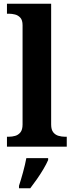

<svg xmlns="http://www.w3.org/2000/svg" viewBox="-20 -780 392 1021"><path d="M17 0V-53H29Q44 -53 60.5 -57.5Q77 -62 88.5 -76Q100 -90 100 -118V-646Q100 -673 88 -686Q76 -699 59.5 -703Q43 -707 29 -707H17V-760H252V-118Q252 -90 263.5 -76Q275 -62 292 -57.5Q309 -53 323 -53H335V0ZM81 208Q91 178 102.5 136Q114 94 120 61H236V71Q227 92 211 119Q195 146 176.5 172.5Q158 199 141 221H81Z"/></svg>

Font: Noto Serif Tamil
Style: Bold Italic
Weight: 700
Italic angle: -12°
Designer: Indian Type Foundry, Tom Grace, and the Monotype Design Team
Foundry: Monotype Imaging Inc.
Version: Version 2.003; ttfautohint (v1.8.4.7-5d5b)